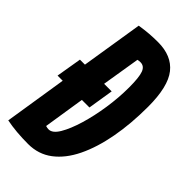

<svg xmlns="http://www.w3.org/2000/svg" viewBox="-230 -771 843 843"><g transform="rotate(45 191.0 -350.0)"><path d="M130 10Q55 10 -5 -2L41 -294H9L29 -413H60L106 -701Q138 -706 163.5 -708Q189 -710 217 -710Q302 -710 344.5 -656.5Q387 -603 387 -478Q387 -373 370.5 -284Q354 -195 322 -129Q290 -63 242 -26.5Q194 10 130 10ZM148 -99Q172 -99 193 -134.5Q214 -170 231 -226.5Q248 -283 258 -349.5Q268 -416 268 -479Q268 -542 258.5 -567.5Q249 -593 225 -593Q220 -593 216.5 -592.5Q213 -592 208 -591L179 -413H226L207 -294H160L130 -102Q140 -99 148 -99Z"/></g></svg>

Font: Georama ExtraCondensed
Style: Bold Italic
Weight: 700
Width: 2
Italic angle: -9°
Designer: Jean-Baptiste Levee
Foundry: Production Type
Version: Version 1.000